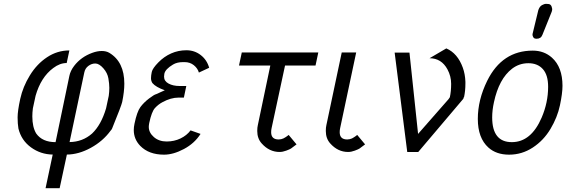

<svg xmlns="http://www.w3.org/2000/svg" viewBox="-20 -801 2985 1012"><path d="M272.9 -51.8 345.2 -398.9V-399.4Q351.1 -428.2 371.1 -454.1Q407.2 -501 466.3 -522.5Q492.7 -532.2 516.4 -532.2Q540 -532.2 556.2 -522.5Q635.3 -475.1 635.3 -359.9Q635.3 -317.9 624 -263.2Q619.6 -243.2 570.8 -123.5Q567.4 -116.2 563 -112.3Q522.9 -57.1 459 -22Q395 13.2 332.5 13.7L294.4 190.9H220.2L257.8 13.7Q193.8 12.7 143.1 -24.4Q92.3 -61.5 77.1 -123.5Q72.8 -148.4 72.8 -182.4Q72.8 -216.3 86.7 -280Q100.6 -343.8 137.5 -403.8Q174.3 -463.9 228.3 -499.5Q282.2 -535.2 345.7 -535.2L331.5 -468.8Q295.4 -468.8 260.7 -442.4Q195.3 -394 167.5 -295.9L153.3 -230Q150.4 -207.5 150.4 -187.5Q150.4 -130.9 170.9 -97.2Q203.1 -51.8 272.9 -51.8ZM346.7 -52.2Q415.5 -53.2 465.3 -97.2Q513.2 -142.6 539.1 -230L553.2 -295.9Q556.2 -316.9 556.2 -337.9Q556.2 -358.9 551.3 -387.7Q546.4 -416.5 524.9 -440.9Q503.4 -465.3 483.9 -466.3H481.9Q462.9 -466.3 445.8 -453.6Q428.7 -440.9 424.3 -418.9Z M1037.1 -95.2Q1005.4 -45.4 949.5 -15.6Q893.6 14.2 844.7 14.2Q764.6 14.2 719.2 -32.2Q685.1 -67.4 685.1 -115.7Q685.1 -130.9 689 -149.4Q702.1 -212.4 720 -236.6Q737.8 -260.7 765.4 -281.7Q793 -302.7 803.2 -304.7L848.6 -325.2Q801.3 -341.8 783.2 -363.3Q775.9 -375 775.9 -388.9Q775.9 -402.8 780 -421.9Q784.2 -440.9 814.5 -471.9Q844.7 -502.9 882.3 -519.5Q919.9 -536.1 962.6 -536.1Q1005.4 -536.1 1038.1 -510.7Q1070.8 -485.4 1082.5 -443.8L1028.3 -418.5Q1022 -440.9 1001.7 -457.3Q981.4 -473.6 953.1 -473.6H944.8Q913.1 -473.6 892.1 -460.9Q851.1 -436.5 846.2 -412.1Q844.7 -404.3 844.7 -397Q844.7 -373.5 868.4 -360.6Q892.1 -347.7 926.8 -347.7H961.9L949.2 -286.6H921.4Q880.4 -286.6 835.9 -262.2Q814 -250.5 796.6 -231.4Q779.3 -212.4 766.6 -152.8Q764.2 -140.6 764.2 -132.3Q764.2 -102.1 791 -78.6Q817.9 -55.2 858.2 -55.2Q898.4 -55.2 931.6 -71.3Q964.8 -87.4 984.4 -113.8Z M1254.4 -524.4H1657.7L1643.1 -455.6H1482.4L1411.6 -126Q1409.2 -115.7 1409.2 -104Q1409.2 -65.9 1448.7 -65.9L1461.9 -67.4L1473.6 -71.3L1483.9 -77.1L1492.7 -83L1501.5 -89.8L1543 -40Q1519.5 -22 1513.7 -18.1Q1507.8 -14.2 1489 -7.1Q1470.2 0 1453.6 0Q1399.4 0 1359.4 -44.9Q1335.9 -70.8 1335.9 -110.8Q1335.9 -128.9 1338.9 -141.1L1404.8 -455.6H1239.7Z M1781.2 -524.4H1857.4L1772.9 -126Q1770.5 -115.7 1770.5 -104Q1770.5 -65.9 1810.1 -65.9L1823.2 -67.4L1835 -71.3L1845.2 -77.1L1854 -83L1862.8 -89.8L1904.3 -40Q1880.9 -22 1875 -18.1Q1869.1 -14.2 1850.3 -7.1Q1831.5 0 1814.9 0Q1760.7 0 1720.7 -44.9Q1697.3 -70.8 1697.3 -110.8Q1697.3 -128.9 1700.2 -141.1Z M2126.5 0 2060.1 -523.9H2138.2L2183.6 -95.2L2344.2 -278.3L2351.1 -288.6Q2357.9 -319.3 2357.9 -359.4Q2357.9 -399.4 2338.4 -435.5Q2306.6 -494.1 2244.1 -494.1L2332.5 -545.9Q2392.1 -520 2419.4 -444.3Q2431.6 -410.6 2433.1 -370.1V-360.8Q2433.1 -321.8 2425.8 -288.6H2424.3Q2423.8 -281.7 2420.4 -278.3L2184.6 0Z M2787.1 -622.6 2817.4 -747.6Q2824.2 -767.6 2837.2 -774.2Q2850.1 -780.8 2856.7 -780.8Q2863.3 -780.8 2871.6 -779.8Q2883.3 -778.3 2887.5 -766.1Q2891.6 -753.9 2890.4 -748.8Q2889.2 -743.7 2888.7 -742.2Q2888.2 -740.7 2888.2 -739.7L2838.9 -617.2Q2831.1 -596.7 2808.1 -596.7H2805.2Q2794.9 -598.1 2792.5 -602.5Q2785.2 -613.3 2787.1 -622.6ZM2788.1 -534.2Q2847.7 -534.2 2889.2 -497.1Q2944.8 -447.3 2944.8 -348.6Q2944.8 -309.6 2931.4 -246.1Q2918 -182.6 2881.6 -121.6Q2845.2 -60.5 2788.1 -23.2Q2731 14.2 2663.3 14.2Q2595.7 14.2 2554.2 -23.4Q2498.5 -73.7 2498.5 -174.3Q2498.5 -274.9 2547.9 -375Q2626.5 -534.2 2788.1 -534.2ZM2574.2 -182.1Q2574.2 -51.8 2677.7 -51.8Q2779.3 -51.8 2835 -181.2Q2869.1 -260.7 2869.1 -343.8Q2869.1 -405.8 2841.3 -436.8Q2813.5 -467.8 2765.1 -467.8Q2716.8 -467.8 2679.2 -439Q2609.9 -385.7 2583.5 -262.2Q2574.2 -220.2 2574.2 -182.1Z"/></svg>

Font: Tuffy
Style: Italic
Weight: 400
Italic angle: -12°
Designer: Thatcher Ulrich, Karoly Barta and Michael Everson
Version: Version 001.271